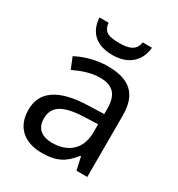

<svg xmlns="http://www.w3.org/2000/svg" viewBox="-177 -857 915 985"><g transform="rotate(30 280.5 -365.0)"><path d="M436 -740H381C374 -688 332 -677 280 -677C219 -677 185 -685 179 -740H125C130 -658 179 -606 278 -606C374 -606 429 -660 436 -740ZM288 -545C218 -545 152 -524 105 -499L132 -433C176 -454 227 -474 283 -474C353 -474 394 -444 394 -355V-323L303 -320C128 -315 46 -256 46 -149C46 -40 118 10 215 10C305 10 348 -17 395 -76H399L416 0H480V-365C480 -490 418 -545 288 -545ZM314 -259 393 -262V-214C393 -110 325 -61 235 -61C177 -61 137 -88 137 -148C137 -216 180 -254 314 -259Z"/></g></svg>

Font: Noto Sans EgyptHiero
Style: Regular
Weight: 400
Designer: Monotype Design Team
Foundry: Monotype Imaging Inc.
Version: Version 2.002